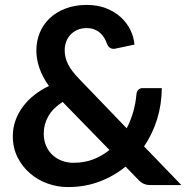

<svg xmlns="http://www.w3.org/2000/svg" viewBox="-20 -751 756 779"><path d="M331.5 -731Q375.5 -731 410.2 -717.5Q445 -704 469.8 -681.5Q494.5 -659 508.8 -630Q523 -601 525.5 -570L447 -553.5Q445.5 -553 443.8 -553Q442 -553 440.5 -553Q432 -553 425.2 -557.8Q418.5 -562.5 414.5 -572.5Q410 -585.5 403 -597.2Q396 -609 386 -617.8Q376 -626.5 362.5 -631.8Q349 -637 331.5 -637Q310.5 -637 294 -629.8Q277.5 -622.5 266 -610.2Q254.5 -598 248.5 -581.8Q242.5 -565.5 242.5 -547.5Q242.5 -532.5 245.8 -518.5Q249 -504.5 256 -490.5Q263 -476.5 274.2 -461.8Q285.5 -447 302 -430L494 -230.5Q510.5 -262 520.5 -297Q530.5 -332 533.5 -368Q534.5 -379.5 541 -386.5Q547.5 -393.5 559 -393.5H636.5Q636 -327.5 617.5 -267.5Q599 -207.5 564.5 -157L716 0H595Q585.5 0 578.2 -1Q571 -2 564.5 -4.8Q558 -7.5 552 -12Q546 -16.5 539.5 -23.5L489.5 -75Q441.5 -36 382.8 -14Q324 8 255.5 8Q213.5 8 173.5 -6.2Q133.5 -20.5 102 -47.5Q70.5 -74.5 51.2 -112.8Q32 -151 32 -199Q32 -232.5 43 -262.8Q54 -293 73.5 -319Q93 -345 119.8 -366Q146.5 -387 178.5 -402Q152 -439.5 139.8 -475.2Q127.5 -511 127.5 -546.5Q127.5 -584 141.2 -617.8Q155 -651.5 181.2 -676.5Q207.5 -701.5 245.5 -716.2Q283.5 -731 331.5 -731ZM157.5 -209Q157.5 -181.5 167 -159.5Q176.5 -137.5 193 -122.2Q209.5 -107 231.2 -98.8Q253 -90.5 277.5 -90.5Q321.5 -90.5 357.8 -104.2Q394 -118 424 -142.5L234 -337.5Q194 -311.5 175.8 -279Q157.5 -246.5 157.5 -209Z"/></svg>

Font: LatoHex
Style: Bold
Weight: 700
Designer: Lukasz Dziedzic
Foundry: tyPoland Lukasz Dziedzic
Version: Version 1.104; Western+Polish opensource